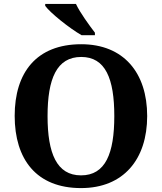

<svg xmlns="http://www.w3.org/2000/svg" viewBox="-20 -951 827 981"><path d="M397 -771H465V-784C436 -822 389 -886 368 -931H211V-921C236 -886 334 -807 397 -771ZM394 10C611 10 732 -137 732 -358C732 -580 611 -725 395 -725C166 -725 55 -580 55 -359C55 -137 166 10 394 10ZM394 -55C270 -55 223 -167 223 -358C223 -549 270 -660 395 -660C519 -660 564 -549 564 -358C564 -167 519 -55 394 -55Z"/></svg>

Font: Noto Nastaliq Urdu
Style: Bold
Weight: 700
Designer: Monotype Design Team (Patrick Giasson: type design, Kamal Mansour: OpenType code, Glenda Bellarosa). Updated by Simon Co
Foundry: Monotype Imaging Inc., Simon Cozens
Version: Version 3.009